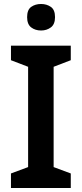

<svg xmlns="http://www.w3.org/2000/svg" viewBox="-20 -943 410 963"><path d="M335 0H35V-73L121 -105V-608L35 -641V-714H335V-641L249 -608V-105L335 -73ZM186 -923Q214 -923 235 -908.5Q256 -894 256 -857Q256 -821 235 -805.5Q214 -790 186 -790Q157 -790 136.5 -805.5Q116 -821 116 -857Q116 -894 136.5 -908.5Q157 -923 186 -923Z"/></svg>

Font: Noto Sans Devanagari SemiBold
Style: Regular
Weight: 600
Version: Version 2.003